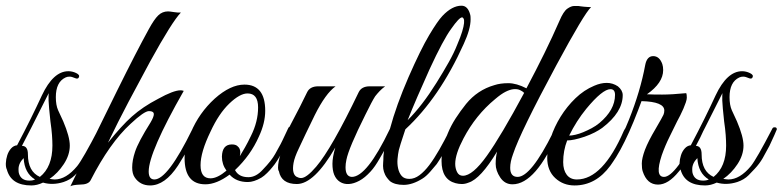

<svg xmlns="http://www.w3.org/2000/svg" viewBox="-31 -647 2747 674"><path d="M143 -19Q150 -18 154.5 -17.5Q159 -17 161 -17Q201 -17 240 -64Q260 -89 315 -195Q317 -200 322 -200Q331 -201 331 -193Q329 -187 322.5 -173Q316 -159 305 -135Q293 -112 281.5 -92Q270 -72 253 -54L232 -32Q216 -16 192 -8Q154 4 120 -6Q99 4 79 4Q8 4 -7 -52Q-11 -60 -10.5 -74Q-10 -88 -5.5 -102Q-1 -116 8 -126Q17 -136 29 -137Q55 -186 76.5 -229.5Q98 -273 116 -312Q156 -397 209 -397Q223 -397 236.5 -390.5Q250 -384 246 -376Q243 -368 232 -373Q221 -378 213 -378Q205 -378 199 -375Q165 -359 165 -306Q165 -278 173 -260Q181 -242 191 -221Q214 -167 214 -136Q214 -103 193 -71Q172 -39 143 -19ZM109 -26Q153 -61 153 -136Q153 -152 151.5 -173Q150 -194 146 -221Q143 -248 141.5 -265.5Q140 -283 139.5 -294Q139 -305 139.5 -311Q140 -317 140 -320Q102 -244 78.5 -198Q55 -152 46 -135Q67 -135 67 -105Q67 -45 109 -26ZM34 -53Q34 -45 35 -40Q42 -13 72 -13Q85 -13 92 -17Q55 -39 52 -92Q34 -74 34 -53Z M491 -45Q491 -17 511 -17Q558 -17 644 -193Q651 -207 656.5 -204Q662 -201 662 -196Q662 -191 650 -167Q639 -144 627.5 -122.5Q616 -101 594 -66Q548 4 496 4Q461 4 442 -24Q433 -37 433 -59Q433 -84 443 -114Q454 -148 498 -218Q509 -237 509 -246Q509 -257 492 -257Q475 -257 427 -212Q354 -145 287 -14Q279 1 250 1Q224 2 216 7Q312 -191 380 -328.5Q448 -466 491 -544Q510 -579 524.5 -593Q539 -607 559 -607Q564 -607 580 -604.5Q596 -602 604 -603Q573 -571 496 -431Q458 -361 420.5 -290Q383 -219 348 -146Q396 -206 432 -238Q470 -272 524 -300Q578 -330 603 -330Q608 -330 614 -328Q491 -112 491 -45Z M827 -350Q900 -350 900 -258Q900 -215 878 -168Q849 -102 794 -50Q807 -25 841 -25Q868 -25 892 -52Q922 -83 935 -106.5Q948 -130 954 -141Q957 -146 960.5 -154Q964 -162 969 -172Q979 -193 981 -197.5Q983 -202 988 -202Q998 -203 998 -195Q998 -194 996 -188L990 -174L981 -154Q978 -148 970.5 -132.5Q963 -117 957 -108Q952 -99 942.5 -84Q933 -69 925 -60Q918 -51 907 -40Q896 -29 886 -23Q860 -8 839 -8Q798 -8 775 -34Q729 0 690 0Q617 0 617 -92Q617 -135 639 -182Q668 -251 723 -301Q778 -350 827 -350ZM838 -319Q811 -319 774 -283.5Q737 -248 708 -185Q673 -113 673 -67Q673 -21 708 -21Q732 -21 764 -48Q748 -70 748 -97Q749 -140 783 -140Q795 -140 801.5 -135Q808 -130 810.5 -123.5Q813 -117 812.5 -110Q812 -103 811 -99Q819 -112 829 -129.5Q839 -147 850 -170Q875 -220 875 -270Q875 -319 838 -319Z M945 -58Q945 -101 982 -162Q966 -162 973 -178L991 -213Q1008 -245 1022 -272.5Q1036 -300 1047 -323Q1057 -344 1086 -344H1147Q1112 -319 1074 -243Q1056 -206 1042 -177Q1028 -148 1018 -126Q1003 -95 999.5 -75Q996 -55 999 -43Q1002 -31 1010 -26.5Q1018 -22 1026 -22Q1045 -22 1079 -62Q1133 -125 1228 -323Q1238 -344 1267 -344H1321Q1310 -336 1301.5 -327Q1293 -318 1286 -309Q1275 -292 1252 -245Q1193 -127 1185 -86Q1182 -72 1182 -60Q1182 -27 1204 -26Q1257 -26 1337 -193Q1343 -207 1349 -204Q1355 -201 1355 -196Q1355 -191 1346 -173L1328 -138Q1321 -123 1302 -91Q1285 -61 1270 -45Q1250 -23 1230.5 -12.5Q1211 -2 1193.5 -1Q1176 0 1162.5 -8.5Q1149 -17 1142 -34Q1136 -49 1136 -72Q1136 -95 1146 -129Q1072 -1 1011 -1Q957 -1 948 -46Q945 -50 945 -58Z M1406 -19Q1424 -19 1441.5 -32Q1459 -45 1476 -67.5Q1493 -90 1511 -121.5Q1529 -153 1548 -191Q1556 -205 1563 -202Q1568 -197 1565 -191L1552 -163L1538 -133Q1536 -129 1532 -121Q1528 -113 1522.5 -103.5Q1517 -94 1511.5 -85.5Q1506 -77 1502 -71Q1494 -61 1479.5 -44.5Q1465 -28 1452 -20Q1417 2 1386 2Q1355 2 1338 -11Q1326 -23 1321 -33.5Q1316 -44 1314.5 -54Q1313 -64 1314 -75Q1315 -86 1315 -99Q1318 -131 1327 -161Q1332 -176 1334.5 -184.5Q1337 -193 1338 -195Q1360 -277 1403 -376Q1446 -474 1475.5 -523.5Q1505 -573 1522 -591Q1556 -627 1589 -627Q1612 -627 1620 -594Q1621 -590 1621 -579Q1621 -545 1597 -493Q1512 -304 1392 -193Q1391 -189 1383 -165.5Q1375 -142 1369 -120Q1366 -106 1364.5 -89Q1363 -72 1366.5 -56Q1370 -40 1379 -29.5Q1388 -19 1406 -19ZM1591 -586Q1581 -586 1553 -546Q1525 -508 1477 -404Q1454 -353 1434.5 -308Q1415 -263 1400 -225Q1426 -251 1451 -283.5Q1476 -316 1501 -356Q1526 -396 1544.5 -429Q1563 -462 1574 -490Q1586 -518 1591.5 -536.5Q1597 -555 1598 -566Q1599 -577 1596.5 -581.5Q1594 -586 1591 -586Z M1760 -58Q1760 -26 1786 -26Q1833 -26 1911 -183Q1912 -190 1916.5 -195.5Q1921 -201 1925 -202.5Q1929 -204 1931.5 -200.5Q1934 -197 1930 -186Q1850 0 1768 0Q1741 0 1725 -24Q1709 -48 1709 -71.5Q1709 -95 1714 -115Q1656 -19 1614 -6Q1602 -1 1590.5 -1Q1579 -1 1568 -4Q1519 -17 1519 -82Q1519 -128 1541 -179Q1552 -206 1568.5 -231.5Q1585 -257 1605 -282Q1645 -331 1704 -348Q1725 -355 1753.5 -355Q1782 -355 1817 -337Q1851 -401 1880 -460Q1909 -519 1933 -574Q1947 -607 1960.5 -616.5Q1974 -626 1985 -626H1999Q2000 -626 2006 -625Q2012 -624 2018.5 -623.5Q2025 -623 2032 -622.5Q2039 -622 2044 -622Q2020 -600 1922 -418Q1795 -182 1770 -106Q1760 -79 1760 -58ZM1809 -321Q1803 -327 1794 -331Q1785 -335 1772.5 -334Q1760 -333 1744 -325Q1728 -317 1707 -299Q1639 -243 1596 -161Q1567 -106 1567 -72Q1567 -56 1573.5 -43Q1580 -30 1594 -30Q1628 -30 1678 -100Q1728 -170 1809 -321Z M1960 -154Q1946 -118 1946 -78Q1946 -50 1958.5 -33.5Q1971 -17 1994 -17Q2085 -17 2159 -188Q2166 -203 2176 -202Q2180 -201 2180 -197Q2180 -195 2157 -144Q2134 -96 2112 -66Q2061 4 1986 4Q1946 4 1918 -22Q1890 -48 1890 -93Q1890 -126 1902.5 -164Q1915 -202 1937 -237.5Q1959 -273 1989 -302Q2019 -331 2055 -346Q2078 -356 2099 -356Q2120 -356 2138 -344Q2155 -330 2155 -313Q2155 -253 2083 -198Q2072 -190 2056.5 -182Q2041 -174 2021 -167Q1982 -154 1960 -154ZM2128 -314Q2128 -334 2112 -334Q2084 -334 2027 -265Q1992 -222 1967 -171Q1976 -171 1989 -174Q2002 -177 2016.5 -183Q2031 -189 2046 -197Q2061 -205 2073 -215Q2128 -261 2128 -314Z M2297 -401Q2297 -356 2240 -316Q2260 -315 2293.5 -315Q2327 -315 2378 -320Q2380 -316 2380 -304Q2380 -298 2376.5 -287.5Q2373 -277 2368 -265.5Q2363 -254 2357 -242Q2351 -230 2346 -221Q2335 -198 2319.5 -167Q2304 -136 2292 -102Q2267 -26 2300 -26Q2341 -26 2424 -193Q2431 -206 2435.5 -203Q2440 -200 2440 -195Q2440 -190 2427 -164Q2414 -138 2399 -110Q2384 -82 2352 -45Q2315 1 2279 1Q2240 1 2225 -46Q2222 -55 2222 -73Q2222 -91 2233 -121Q2245 -152 2270 -194Q2295 -237 2298 -244Q2301 -251 2301 -259Q2301 -290 2221 -292L2209 -260Q2145 -93 2088 -39Q2078 -30 2078 -45Q2078 -46 2080 -52Q2137 -127 2177 -227Q2217 -327 2234 -419Q2240 -450 2262 -450Q2284 -450 2294 -422Q2297 -413 2297 -401Z M2508 -19Q2515 -18 2519.5 -17.5Q2524 -17 2526 -17Q2566 -17 2605 -64Q2625 -89 2680 -195Q2682 -200 2687 -200Q2696 -201 2696 -193Q2694 -187 2687.5 -173Q2681 -159 2670 -135Q2658 -112 2646.5 -92Q2635 -72 2618 -54L2597 -32Q2581 -16 2557 -8Q2519 4 2485 -6Q2464 4 2444 4Q2373 4 2358 -52Q2354 -60 2354.5 -74Q2355 -88 2359.5 -102Q2364 -116 2373 -126Q2382 -136 2394 -137Q2420 -186 2441.5 -229.5Q2463 -273 2481 -312Q2521 -397 2574 -397Q2588 -397 2601.5 -390.5Q2615 -384 2611 -376Q2608 -368 2597 -373Q2586 -378 2578 -378Q2570 -378 2564 -375Q2530 -359 2530 -306Q2530 -278 2538 -260Q2546 -242 2556 -221Q2579 -167 2579 -136Q2579 -103 2558 -71Q2537 -39 2508 -19ZM2474 -26Q2518 -61 2518 -136Q2518 -152 2516.5 -173Q2515 -194 2511 -221Q2508 -248 2506.5 -265.5Q2505 -283 2504.5 -294Q2504 -305 2504.5 -311Q2505 -317 2505 -320Q2467 -244 2443.5 -198Q2420 -152 2411 -135Q2432 -135 2432 -105Q2432 -45 2474 -26ZM2399 -53Q2399 -45 2400 -40Q2407 -13 2437 -13Q2450 -13 2457 -17Q2420 -39 2417 -92Q2399 -74 2399 -53Z"/></svg>

Font: #9Slide05 Great Vibes
Style: Regular
Weight: 400
Designer: Robert E. Leuschke
Foundry: Robert E. Leuschke
Version: Version 1.001